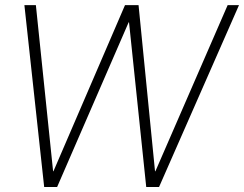

<svg xmlns="http://www.w3.org/2000/svg" viewBox="-20 -748 976 768"><path d="M156.7 0 77.6 -727.5H123.5L192.4 -63H193.8L480 -727.5H534.2L600.1 -63H601.6L890.6 -727.5H936L616.2 0H564.9L496.1 -658.7H494.6L208.5 0Z"/></svg>

Font: Inter Display Extra Light
Style: Italic
Weight: 200
Italic angle: -9.39999°
Designer: Rasmus Andersson
Foundry: rsms
Version: Version 4.000;git-4fc901f